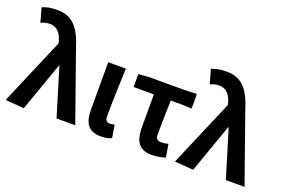

<svg xmlns="http://www.w3.org/2000/svg" viewBox="-105 -1161 2250 1525"><g transform="rotate(20 1019.5 -399.0)"><path d="M136 -282 16 0 174 12 320 -401H324L446 0H525H604L401 -575C352 -738 284 -812 160 -812C97 -812 66 -803 32 -789L66 -670C89 -681 109 -688 143 -688C194 -688 235 -652 253 -583L257 -565Z M679 -359V-159C679 -54 713 14 824 14C867 14 892 6 914 -4L896 -113C884 -108 871 -106 862 -106C832 -106 817 -117 817 -153C817 -258 823 -423 828 -560H753H679Z M1107 -304V-164C1107 -55 1143 14 1252 14C1297 14 1337 5 1369 -4L1350 -115C1327 -108 1309 -106 1289 -106C1261 -106 1244 -118 1244 -158C1244 -236 1247 -340 1250 -444H1338C1367 -444 1404 -442 1425 -440C1429 -444 1429 -560 1425 -565C1391 -562 1357 -560 1323 -560H1221H1018L936 -553V-444H1107Z M1567 -282 1447 0 1605 12 1751 -401H1755L1877 0H1956H2035L1832 -575C1783 -738 1715 -812 1591 -812C1528 -812 1497 -803 1463 -789L1497 -670C1520 -681 1540 -688 1574 -688C1625 -688 1666 -652 1684 -583L1688 -565Z"/></g></svg>

Font: GenSekiGothic2 TW B
Style: Regular
Weight: 700
Version: Version 2.100;PS 2.1;hotconv 16.6.51;makeotf.lib2.5.65220 DE